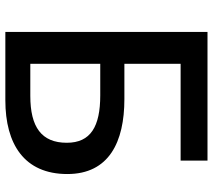

<svg xmlns="http://www.w3.org/2000/svg" viewBox="-58 -718 777 700"><g transform="rotate(90 330.0 -368.5)"><path d="M97 0H346C506 0 615 -69 615 -226C615 -378 498 -434 342 -434H213V-639H566V-737H97ZM213 -91V-346H328C442 -346 501 -311 501 -224C501 -132 444 -91 330 -91Z"/></g></svg>

Font: Noto Sans CJK TC Medium
Style: Regular
Weight: 500
Designer: Ryoko NISHIZUKA 西塚涼子 (kana, bopomofo & ideographs); Paul D. Hunt (Latin, Greek & Cyrillic); Sandoll Communications 산돌커뮤니
Foundry: Adobe
Version: Version 2.004;hotconv 1.0.118;makeotfexe 2.5.65603